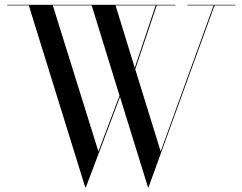

<svg xmlns="http://www.w3.org/2000/svg" viewBox="-20 -770 1010 800"><path d="M710.5 -747.5H633L543.5 -481.5L649.5 -139L870 -747.5H761V-750H960.5V-747.5H874L599 10H596.5L480 -366L338 10H335L100 -747.5H10.5V-750H710.5ZM390 -139 478 -371.5 362 -747.5H200ZM461.5 -747.5 541.5 -487.5 628.5 -747.5Z"/></svg>

Font: Bodoni* 72pt
Style: Regular
Weight: 400
Version: Version 2.3